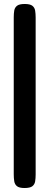

<svg xmlns="http://www.w3.org/2000/svg" viewBox="-20 -731 246 964"><path d="M103 213Q77 213 65.5 204Q54 195 51.5 179Q49 163 49 144V-644Q49 -663 51.5 -678Q54 -693 65.5 -702Q77 -711 104 -711Q131 -711 142.5 -702Q154 -693 156.5 -677.5Q159 -662 159 -643V145Q159 164 156.5 179.5Q154 195 142.5 204Q131 213 103 213Z"/></svg>

Font: Fredoka Expanded SemiBold
Style: Regular
Weight: 600
Width: 7
Designer: Ben Nathan
Foundry: Milena B. Brandão, Ben Nathan
Version: Version 2.001